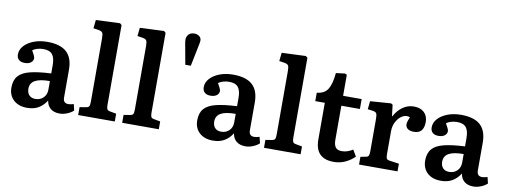

<svg xmlns="http://www.w3.org/2000/svg" viewBox="-64 -1141 3989 1508"><g transform="rotate(10 1931.0 -387.5)"><path d="M191 14Q123 14 83 -23Q43 -60 43 -122Q43 -180 72 -214Q101 -248 164.5 -264Q228 -280 332 -285V-351Q332 -409 310.5 -436Q289 -463 238 -463Q214 -463 190 -456Q166 -449 153 -437Q179 -394 179 -379Q179 -358 161 -344Q143 -330 112 -330Q81 -330 64.5 -345Q48 -360 48 -387Q48 -425 76 -456Q104 -487 152 -505.5Q200 -524 260 -524Q364 -524 414 -478Q464 -432 464 -338V-116Q464 -71 505 -71Q524 -71 548 -79L560 -29Q541 -11 510.5 1.5Q480 14 451 14Q405 14 378 -8.5Q351 -31 345 -71Q321 -32 283.5 -9Q246 14 191 14ZM243 -66Q282 -66 307 -91Q332 -116 332 -155V-224Q252 -224 214 -202.5Q176 -181 176 -136Q176 -104 193.5 -85Q211 -66 243 -66Z M597 0V-63L647 -71Q666 -74 671.5 -83.5Q677 -93 677 -121V-626Q677 -660 669.5 -671Q662 -682 636 -686L597 -692L604 -759L796 -767L810 -755V-118Q810 -96 815 -85Q820 -74 841 -71L889 -62V0Z M948 0V-63L998 -71Q1017 -74 1022.5 -83.5Q1028 -93 1028 -121V-626Q1028 -660 1020.5 -671Q1013 -682 987 -686L948 -692L955 -759L1147 -767L1161 -755V-118Q1161 -96 1166 -85Q1171 -74 1192 -71L1240 -62V0Z M1357 -535 1328 -695Q1326 -703 1325 -712.5Q1324 -722 1324 -731Q1324 -755 1340 -772Q1356 -789 1386 -789Q1406 -789 1423.5 -777Q1441 -765 1441 -743Q1441 -731 1437 -713L1401 -535Z M1673 14Q1605 14 1565 -23Q1525 -60 1525 -122Q1525 -180 1554 -214Q1583 -248 1646.5 -264Q1710 -280 1814 -285V-351Q1814 -409 1792.5 -436Q1771 -463 1720 -463Q1696 -463 1672 -456Q1648 -449 1635 -437Q1661 -394 1661 -379Q1661 -358 1643 -344Q1625 -330 1594 -330Q1563 -330 1546.5 -345Q1530 -360 1530 -387Q1530 -425 1558 -456Q1586 -487 1634 -505.5Q1682 -524 1742 -524Q1846 -524 1896 -478Q1946 -432 1946 -338V-116Q1946 -71 1987 -71Q2006 -71 2030 -79L2042 -29Q2023 -11 1992.5 1.5Q1962 14 1933 14Q1887 14 1860 -8.5Q1833 -31 1827 -71Q1803 -32 1765.5 -9Q1728 14 1673 14ZM1725 -66Q1764 -66 1789 -91Q1814 -116 1814 -155V-224Q1734 -224 1696 -202.5Q1658 -181 1658 -136Q1658 -104 1675.5 -85Q1693 -66 1725 -66Z M2079 0V-63L2129 -71Q2148 -74 2153.5 -83.5Q2159 -93 2159 -121V-626Q2159 -660 2151.5 -671Q2144 -682 2118 -686L2079 -692L2086 -759L2278 -767L2292 -755V-118Q2292 -96 2297 -85Q2302 -74 2323 -71L2371 -62V0Z M2636 14Q2488 14 2488 -139V-431H2412V-498Q2473 -504 2499 -546Q2525 -588 2533 -676L2604 -685L2620 -678V-510H2768V-431H2620V-158Q2620 -120 2634.5 -100Q2649 -80 2684 -80Q2729 -80 2772 -108L2802 -57Q2770 -25 2728 -5.5Q2686 14 2636 14Z M2837 0V-62L2881 -70Q2896 -73 2901 -83Q2906 -93 2906 -119V-372Q2906 -406 2900.5 -418Q2895 -430 2873 -434L2829 -440L2836 -505L3001 -517L3015 -509L3026 -419H3029Q3055 -468 3095 -496Q3135 -524 3183 -524Q3235 -524 3265 -496Q3295 -468 3295 -420Q3295 -328 3216 -328Q3183 -328 3166 -341.5Q3149 -355 3149 -377Q3149 -396 3166 -435Q3138 -447 3108.5 -431.5Q3079 -416 3059 -381Q3039 -346 3039 -302V-117Q3039 -93 3044 -84Q3049 -75 3066 -72L3144 -61V0Z M3491 14Q3423 14 3383 -23Q3343 -60 3343 -122Q3343 -180 3372 -214Q3401 -248 3464.5 -264Q3528 -280 3632 -285V-351Q3632 -409 3610.5 -436Q3589 -463 3538 -463Q3514 -463 3490 -456Q3466 -449 3453 -437Q3479 -394 3479 -379Q3479 -358 3461 -344Q3443 -330 3412 -330Q3381 -330 3364.5 -345Q3348 -360 3348 -387Q3348 -425 3376 -456Q3404 -487 3452 -505.5Q3500 -524 3560 -524Q3664 -524 3714 -478Q3764 -432 3764 -338V-116Q3764 -71 3805 -71Q3824 -71 3848 -79L3860 -29Q3841 -11 3810.5 1.5Q3780 14 3751 14Q3705 14 3678 -8.5Q3651 -31 3645 -71Q3621 -32 3583.5 -9Q3546 14 3491 14ZM3543 -66Q3582 -66 3607 -91Q3632 -116 3632 -155V-224Q3552 -224 3514 -202.5Q3476 -181 3476 -136Q3476 -104 3493.5 -85Q3511 -66 3543 -66Z"/></g></svg>

Font: Literata SemiBold
Style: Regular
Weight: 600
Designer: Latin by Veronika Burian and Jose Scaglione. Greek by Irene Vlachou. Cyrillic by Vera Evstafieva.
Foundry: TypeTogether
Version: Version 3.103; ttfautohint (v1.8.4.7-5d5b);gftools[0.9.29]